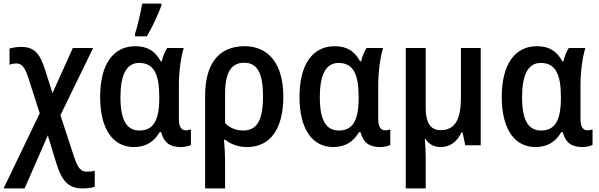

<svg xmlns="http://www.w3.org/2000/svg" viewBox="-32 -808 3331 1068"><path d="M87 -547C60 -547 38 -543 21 -538V-448C33 -453 47 -455 60 -455C89 -455 107 -432 124 -380L189 -178L-12 240H105L234 -55L281 99C311 197 348 240 426 240C456 240 476 237 495 231V142C481 145 468 147 454 147C416 147 401 127 379 61L304 -167L486 -541H373L260 -290L220 -416C191 -508 161 -547 87 -547Z M719 -606H785C817 -660 848 -729 866 -777V-788H759C753 -748 732 -658 719 -620ZM713 10C783 10 827 -23 856 -73H864C881 -12 915 10 975 10C993 10 1021 4 1030 -2V-88C1023 -86 1011 -83 1001 -83C978 -83 963 -102 963 -145V-334C963 -412 975 -494 990 -541H898C885 -522 874 -493 868 -467H862C832 -523 789 -551 721 -551C599 -551 525 -452 525 -269C525 -87 598 10 713 10ZM744 -82C671 -82 638 -142 638 -268C638 -391 671 -458 742 -458C824 -458 854 -395 854 -269V-262C854 -140 822 -82 744 -82Z M1544 -271C1544 -455 1460 -551 1329 -551C1183 -551 1109 -451 1109 -275V240H1220V101C1220 52 1217 -2 1214 -31H1220C1251 -6 1293 10 1342 10C1475 10 1544 -96 1544 -271ZM1326 -459C1400 -459 1431 -401 1431 -271C1431 -141 1398 -82 1321 -82C1283 -82 1246 -96 1220 -123V-285C1220 -405 1254 -459 1326 -459Z M1822 10C1892 10 1936 -23 1965 -73H1973C1990 -12 2024 10 2084 10C2102 10 2130 4 2139 -2V-88C2132 -86 2120 -83 2110 -83C2087 -83 2072 -102 2072 -145V-334C2072 -412 2084 -494 2099 -541H2007C1994 -522 1983 -493 1977 -467H1971C1941 -523 1898 -551 1830 -551C1708 -551 1634 -452 1634 -269C1634 -87 1707 10 1822 10ZM1853 -82C1780 -82 1747 -142 1747 -268C1747 -391 1780 -458 1851 -458C1933 -458 1963 -395 1963 -269V-262C1963 -140 1931 -82 1853 -82Z M2642 -541H2532V-271C2532 -152 2505 -84 2418 -84C2362 -84 2336 -127 2336 -208V-541H2225V240H2336V75C2336 36 2334 -7 2331 -36H2334C2353 -6 2381 10 2419 10C2471 10 2511 -19 2535 -72H2541L2556 0H2642Z M2947 10C3017 10 3061 -23 3090 -73H3098C3115 -12 3149 10 3209 10C3227 10 3255 4 3264 -2V-88C3257 -86 3245 -83 3235 -83C3212 -83 3197 -102 3197 -145V-334C3197 -412 3209 -494 3224 -541H3132C3119 -522 3108 -493 3102 -467H3096C3066 -523 3023 -551 2955 -551C2833 -551 2759 -452 2759 -269C2759 -87 2832 10 2947 10ZM2978 -82C2905 -82 2872 -142 2872 -268C2872 -391 2905 -458 2976 -458C3058 -458 3088 -395 3088 -269V-262C3088 -140 3056 -82 2978 -82Z"/></svg>

Font: Noto Sans UI SemiCondensed Medium
Style: Regular
Weight: 500
Width: 4
Designer: Monotype Design Team
Foundry: Monotype Imaging Inc.
Version: Version 1.901